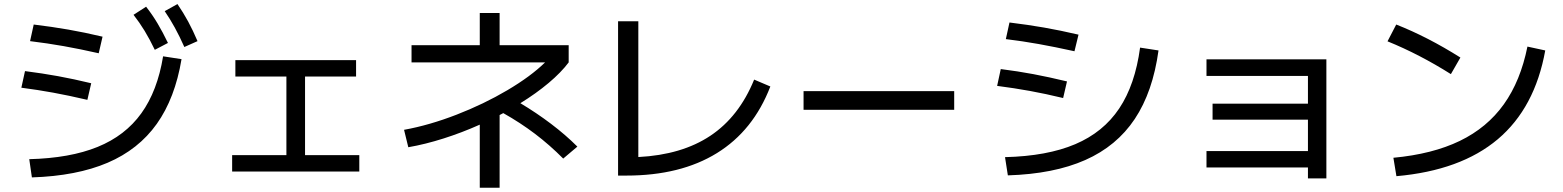

<svg xmlns="http://www.w3.org/2000/svg" viewBox="-20 -838 7540 926"><path d="M766.6 -566.4 855.5 -552.7Q824.2 -364.3 736.1 -240.5Q647.9 -116.7 498.8 -53Q349.6 10.7 133.8 17.6L121.1 -70.3Q317.4 -75.2 450.7 -129.4Q584 -183.6 661.6 -291.5Q739.3 -399.4 766.6 -566.4ZM83 -415 100.6 -495.1Q184.6 -484.4 259.8 -470.7Q335 -457 419.9 -436.5L401.4 -356.4Q311.5 -377.4 236.6 -391.1Q161.6 -404.8 83 -415ZM125 -639.6 142.6 -719.7Q231 -709 309.6 -695.3Q388.2 -681.6 474.6 -661.1L456.1 -581.1Q365.7 -601.6 287.4 -615.5Q209 -629.4 125 -639.6ZM624 -766.6 684.6 -805.7Q714.8 -767.1 739.7 -725.3Q764.6 -683.6 790 -630.9L726.6 -597.7Q701.7 -649.4 677.5 -689.2Q653.3 -729 624 -766.6ZM774.4 -784.2 835.9 -818.4Q864.3 -776.9 887.5 -734.1Q910.6 -691.4 932.6 -639.6L869.1 -611.3Q845.7 -663.6 823.2 -704.6Q800.8 -745.6 774.4 -784.2Z M1099.6 -89.8H1361.3V-468.8H1115.2V-547.9H1697.3V-468.8H1451.2V-89.8H1712.9V-10.7H1099.6Z M2608.9 -537.1H1964.8V-620.1H2293.9V-775.4H2389.6V-620.1H2722.7V-537.1Q2686 -488.3 2626.2 -438Q2566.4 -387.7 2489.7 -340.3Q2567.4 -293.9 2637.7 -240.7Q2708 -187.5 2764.6 -130.9L2696.3 -73.2Q2631.3 -138.7 2560.5 -192.4Q2489.7 -246.1 2407.2 -292.5L2389.6 -283.2V67.4H2293.9V-236.8Q2207.5 -198.2 2119.4 -170.2Q2031.2 -142.1 1949.2 -127.9L1928.7 -211.9Q2050.3 -233.9 2181.9 -284.9Q2313.5 -335.9 2426.8 -402.8Q2540 -469.7 2608.9 -537.1Z M2960.9 -735.4H3058.6V-80.6Q3268.1 -91.3 3406.2 -183.3Q3544.4 -275.4 3617.2 -454.1L3695.3 -420.9Q3613.3 -208 3437.7 -99.6Q3262.2 8.8 3001 8.8H2960.9Z M3855.5 -398.4H4582V-308.6H3855.5Z M5478.5 -608.4 5567.4 -594.7Q5540 -395 5452.9 -264.2Q5365.7 -133.3 5214.1 -66.2Q5062.5 1 4840.8 7.8L4827.1 -80.1Q5030.3 -85 5165.8 -142.6Q5301.3 -200.2 5377.9 -314.9Q5454.6 -429.7 5478.5 -608.4ZM4789.1 -423.8 4806.6 -504.9Q4888.2 -494.6 4963.6 -480.5Q5039.1 -466.3 5126 -445.3L5107.4 -365.2Q5022.5 -385.7 4947.3 -399.4Q4872.1 -413.1 4789.1 -423.8ZM4831.1 -649.4 4848.6 -729.5Q4937 -718.8 5015.4 -705.1Q5093.8 -691.4 5181.6 -670.9L5162.1 -590.8Q5066.9 -611.8 4989.3 -625.7Q4911.6 -639.6 4831.1 -649.4Z M6288.1 -30.3H5798.8V-109.4H6288.1V-260.7H5828.1V-337.9H6288.1V-471.7H5798.8V-551.8H6377V22.5H6288.1Z M7346.7 -613.3 7432.6 -594.7Q7382.8 -317.9 7203.9 -166.7Q7024.9 -15.6 6714.8 11.7L6700.2 -77.1Q6888.7 -94.7 7020.5 -158.4Q7152.3 -222.2 7232.9 -335Q7313.5 -447.8 7346.7 -613.3ZM6671.9 -638.7 6713.9 -719.7Q6865.2 -660.2 7023.4 -560.5L6977.5 -480.5Q6825.7 -576.2 6671.9 -638.7Z"/></svg>

Font: Pretendard Medium
Style: Regular
Weight: 500
Designer: Base glyphs from Inter by Rasmus Andersson; Hangeul glyphs from Noto Sans CJK(Source Han Sans) by Jang Soo-young and Kan
Foundry: Kil Hyung-jin
Version: Version 1.309